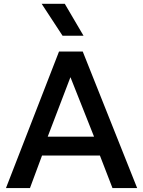

<svg xmlns="http://www.w3.org/2000/svg" viewBox="-20 -964 734 984"><path d="M10.5 0 282.5 -700H404L683 0H556.5L492 -167H195.5L133.5 0ZM224.5 -263.5H462L341 -568.5ZM300.5 -781 193.5 -944.5H312L408 -781Z"/></svg>

Font: Geologica Thin Roman
Style: Regular
Weight: 400
Version: Version 1.010;gftools[0.9.28]